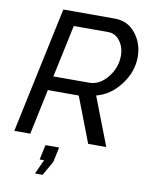

<svg xmlns="http://www.w3.org/2000/svg" viewBox="-98 -781 830 1065"><g transform="rotate(10 316.5 -248.5)"><path d="M20 0 171 -710H461Q534 -710 578.5 -654Q623 -598 623 -522Q623 -438 567.5 -365Q512 -292 433 -272L538 0H436L338 -255H164L110 0ZM382 -335Q441 -335 485.5 -390Q530 -445 530 -512Q530 -561 504 -595.5Q478 -630 439 -630H244L181 -335ZM174 213 211 132H186L204 48H281L263 132L217 213Z"/></g></svg>

Font: Raleway-v4020 Medium
Style: Italic
Weight: 500
Italic angle: -12°
Designer: Matt McInerney, Pablo Impallari, Rodrigo Fuenzalida
Foundry: Matt McInerney, Pablo Impallari, Rodrigo Fuenzalida
Version: Version 4.020;PS 004.020;hotconv 1.0.88;makeotf.lib2.5.64775